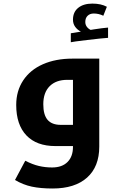

<svg xmlns="http://www.w3.org/2000/svg" viewBox="-20 -827 667 1087"><path d="M277.8 240.2Q210 240.2 160.4 229.7Q110.8 219.2 64.9 191.9L123 83Q163.6 104 199.7 112.5Q235.8 121.1 274.9 121.1Q331.5 121.1 362.3 90.1Q393.1 59.1 393.1 4.9V0H293.9Q187 0 129.4 -60.5Q71.8 -121.1 71.8 -232.9Q71.8 -312 111.3 -371.8Q150.9 -431.6 223.1 -463.4Q295.4 -495.1 390.1 -495.1H542V2.9Q542 116.7 472.9 178.5Q403.8 240.2 277.8 240.2ZM393.1 -120.1V-375H360.8Q296.9 -375 261 -338.9Q225.1 -302.7 225.1 -236.8Q225.1 -176.8 249.5 -148.4Q273.9 -120.1 324.2 -120.1ZM380.9 -638.7 438 -647.9Q418.5 -657.7 405.8 -675Q393.1 -692.4 393.1 -715.8Q393.1 -758.8 422.9 -782.7Q452.6 -806.6 502.9 -806.6Q552.2 -806.6 585 -788.6L564.9 -737.8Q539.6 -750.5 510.7 -750.5Q489.3 -750.5 476.1 -737.8Q462.9 -725.1 462.9 -702.6Q462.9 -687 471.7 -675.3Q480.5 -663.6 493.2 -657.7L510.7 -660.6Q561.5 -668.5 591.8 -670.9V-612.8Q556.2 -610.4 473.9 -600.6Q391.6 -590.8 380.9 -587.9Z"/></svg>

Font: DroidArabicKufi-Bold
Style: Bold
Weight: 700
Designer: Pascal Zoghbi
Foundry: Ascender Corporation
Version: Version 1.00